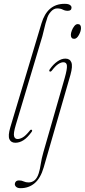

<svg xmlns="http://www.w3.org/2000/svg" viewBox="-20 -739 444 1004"><path d="M317.5 -719Q337 -719 345.5 -713.2Q354 -707.5 354 -699.5Q354 -682.5 334.5 -682.5Q320 -682.5 308.2 -688.8Q296.5 -695 278.5 -695Q261 -695 245.5 -677.5Q230 -660 225 -638Q217.5 -616.5 213 -595.8Q208.5 -575 201.5 -549.5L62.5 -85.5Q49.5 -42 53.5 -27Q57.5 -12 72 -12Q84 -12 99 -20.5Q114 -29 135 -55Q140.5 -63 146 -60Q150.5 -57 145.5 -49.5Q123.5 -19 102.8 -5.8Q82 7.5 60.5 7.5Q37.5 7.5 29.2 -11Q21 -29.5 34 -73.5L197 -617Q227.5 -719 317.5 -719ZM368 -536Q350.5 -536 350.5 -556.5Q350.5 -566 355.5 -579.2Q360.5 -592.5 368.8 -602.8Q377 -613 386.5 -613Q403.5 -613 403.5 -592.5Q403.5 -576 392.5 -556Q381.5 -536 368 -536ZM348.5 -348 208.5 136.5Q192 193 161.2 219Q130.5 245 87.5 245Q72.5 245 65 238.5Q57.5 232 57.5 223.5Q57.5 216.5 62.8 210.5Q68 204.5 80 204.5Q93.5 204.5 104.2 209.8Q115 215 129.5 215Q147 215 160.8 203.8Q174.5 192.5 182.5 167Q189 147 193.2 118.2Q197.5 89.5 207 56.5L318.5 -331.5Q331.5 -377.5 330 -395.5Q328.5 -413.5 311.5 -413.5Q299.5 -413.5 285 -404.2Q270.5 -395 252 -371Q245.5 -362 239.5 -365.5Q235 -369 241 -377.5Q258.5 -402.5 279.8 -417.5Q301 -432.5 322 -432.5Q345.5 -432.5 353.2 -412.8Q361 -393 348.5 -348Z"/></svg>

Font: Fraunces 144pt S050 Thin
Style: Italic
Weight: 100
Italic angle: -16°
Version: Version 1.000; ttfautohint (v1.8.3)